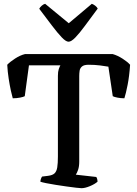

<svg xmlns="http://www.w3.org/2000/svg" viewBox="-20 -988 721 1008"><path d="M408 0Q401 0 379.5 -2.5Q358 -5 329.5 -9Q301 -13 272.5 -17.5Q244 -22 222 -26.5Q200 -31 192 -34Q192 -42 195.5 -50.5Q199 -59 201 -61L233 -65Q256 -68 266.5 -78Q277 -88 280.5 -109Q284 -130 284 -166V-590Q284 -612 288.5 -625Q293 -638 297 -645H132L110 -483Q103 -479 85 -475.5Q67 -472 47 -472Q43 -485 37 -512.5Q31 -540 25.5 -575.5Q20 -611 18 -648Q32 -663 59 -680.5Q86 -698 111 -704H572Q597 -697 623.5 -680Q650 -663 663 -648Q659 -588 650 -542.5Q641 -497 633 -472Q614 -472 596.5 -475.5Q579 -479 572 -483L549 -638Q533 -641 505 -644.5Q477 -648 445 -648Q421 -648 410.5 -639Q400 -630 398 -616.5Q396 -603 396 -589V-139Q396 -114 390 -96.5Q384 -79 378 -71L485 -59Q487 -58 489.5 -50.5Q492 -43 492 -34Q477 -21 451.5 -10.5Q426 0 408 0ZM340 -769Q326 -769 304 -792Q282 -815 252.5 -854Q223 -893 186 -942Q190 -950 199 -958Q208 -966 217 -968L341 -866L462 -968Q471 -965 480 -958Q489 -951 493 -943Q455 -892 426 -852.5Q397 -813 375.5 -791Q354 -769 340 -769Z"/></svg>

Font: Texturina Medium
Style: Regular
Weight: 500
Designer: Guillermo Torres Carreño
Foundry: Omnibus-Type
Version: Version 1.003